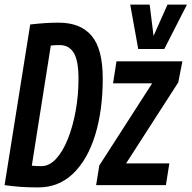

<svg xmlns="http://www.w3.org/2000/svg" viewBox="-26 -809 837 839"><path d="M141 10Q99 10 63.5 7.5Q28 5 -6 0L106 -702Q141 -706 170.5 -708Q200 -710 230 -710Q326 -710 374.5 -652.5Q423 -595 423 -466Q423 -327 390 -219.5Q357 -112 294 -51Q231 10 141 10ZM155 -83Q189 -83 218.5 -114.5Q248 -146 270 -200.5Q292 -255 304.5 -323.5Q317 -392 317 -465Q317 -545 296 -578.5Q275 -612 235 -612Q225 -612 215 -611.5Q205 -611 196 -610L113 -85Q124 -84 133 -83.5Q142 -83 155 -83ZM394 0 408 -86 639 -445H468L483 -541H771L753 -449L525 -95H714L699 0ZM791 -789 692 -595H578L543 -789H628L645 -652L706 -789Z"/></svg>

Font: Georama Condensed SemiBold
Style: Italic
Weight: 600
Width: 3
Italic angle: -9°
Designer: Jean-Baptiste Levee
Foundry: Production Type
Version: Version 1.000